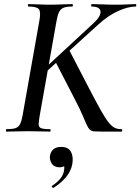

<svg xmlns="http://www.w3.org/2000/svg" viewBox="-20 -645 688 941"><path d="M12 0Q9 0 9 -6Q9 -12 12 -12Q41 -12 56 -17Q71 -22 78.5 -37Q86 -52 91 -81L173 -544Q181 -587 170.5 -600Q160 -613 119 -613Q117 -613 117 -619Q117 -625 119 -625Q142 -625 168.5 -623.5Q195 -622 225 -622Q256 -622 285 -623.5Q314 -625 335 -625Q337 -625 337 -619Q337 -613 335 -613Q306 -613 291.5 -607Q277 -601 269.5 -586Q262 -571 257 -542L175 -81Q170 -52 169.5 -37Q169 -22 181 -17Q193 -12 225 -12Q228 -12 228 -6Q228 0 225 0Q201 0 177.5 -1Q154 -2 118 -2Q88 -2 61 -1Q34 0 12 0ZM485 0Q457 0 443 -1Q429 -2 421 -9Q413 -16 405.5 -32Q398 -48 385.5 -78Q373 -108 348 -156L251 -344L318 -402L417 -211Q453 -142 475.5 -102Q498 -62 514 -43Q530 -24 543.5 -18Q557 -12 576 -12Q579 -12 579 -6Q579 0 576 0Q540 0 517.5 0Q495 0 485 0ZM157 -271 438 -531Q475 -565 472.5 -589Q470 -613 429 -613Q427 -613 427 -619Q427 -625 429 -625Q449 -625 482.5 -623.5Q516 -622 550 -622Q585 -622 605.5 -623.5Q626 -625 645 -625Q648 -625 648 -619Q648 -613 645 -613Q608 -613 559 -591Q510 -569 462 -525L181 -270ZM243 275Q239 277 235.5 272.5Q232 268 236 265Q259 250 274 232.5Q289 215 293 195Q298 172 291.5 161.5Q285 151 277 149L308 134Q309 155 300 165Q291 175 272 175Q245 175 233.5 156.5Q222 138 225 118Q228 99 241.5 87Q255 75 280 75Q315 75 328 99.5Q341 124 334 161Q327 196 302 225Q277 254 243 275Z"/></svg>

Font: Cormorant Garamond Light SemiBold
Style: Italic
Weight: 600
Italic angle: -10°
Version: Version 4.001